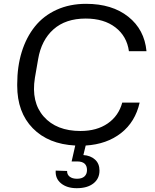

<svg xmlns="http://www.w3.org/2000/svg" viewBox="-20 -759 816 1013"><path d="M384.8 233.9Q333.5 233.9 302.2 208.5Q271 183.1 273.9 141.1L334 143.1Q333.5 162.1 347.7 173.1Q361.8 184.1 386.2 184.1Q412.1 184.1 425.5 171.9Q439 159.7 439 138.2Q439 92.8 387.2 92.8H357.9L377 8.8Q234.9 1.5 152.8 -82.5Q70.8 -166.5 70.8 -307.1V-314.9Q70.8 -407.7 94.7 -485.1Q118.7 -562.5 164.1 -619.1Q209.5 -675.8 278.6 -707.3Q347.7 -738.8 434.1 -738.8Q571.3 -738.8 656.7 -670.9Q742.2 -603 752.9 -488.8H660.2Q649.4 -567.9 588.9 -614.5Q528.3 -661.1 432.1 -661.1Q326.2 -661.1 262.2 -604.2Q198.2 -547.4 181.2 -446.8L164.1 -348.1Q143.6 -220.2 210.7 -144Q277.8 -67.9 404.8 -67.9Q490.7 -67.9 548.3 -107.7Q606 -147.5 625 -217.8H716.8Q693.8 -115.7 618.7 -56.9Q543.5 2 432.1 8.8L419.9 59.1Q457.5 61.5 481.2 82.8Q504.9 104 504.9 141.1Q504.9 183.6 472.9 208.7Q440.9 233.9 384.8 233.9Z"/></svg>

Font: Hubot Sans
Style: Italic
Weight: 400
Italic angle: -10°
Designer: Deni Anggara
Foundry: GitHub
Version: Version 1.001;gftools[0.9.31]